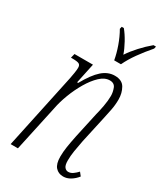

<svg xmlns="http://www.w3.org/2000/svg" viewBox="-193 -847 807 936"><g transform="rotate(30 210.5 -378.5)"><path d="M323 9Q296 9 279.5 -9.5Q263 -28 263 -68Q263 -95 267.5 -124Q272 -153 280 -192L311 -334Q317 -356 323 -388.5Q329 -421 329 -448Q329 -468 321 -489.5Q313 -511 287 -511Q259 -511 232.5 -486Q206 -461 183 -422Q160 -383 143.5 -339.5Q127 -296 120 -259L64 0H23L113 -423Q116 -438 119 -456.5Q122 -475 122 -487Q122 -502 112.5 -507Q103 -512 76 -512H67L73 -536H177L153 -423H159Q194 -486 226.5 -514.5Q259 -543 297 -543Q338 -543 354 -515Q370 -487 370 -451Q370 -421 364 -390.5Q358 -360 353 -338L320 -188Q313 -153 308.5 -124.5Q304 -96 304 -70Q304 -44 312.5 -33.5Q321 -23 333 -23Q347 -23 359.5 -32Q372 -41 383 -53L398 -34Q383 -15 363.5 -3Q344 9 323 9ZM256 -606Q250 -641 236 -680.5Q222 -720 203 -753L206 -766H218Q237 -743 254.5 -711Q272 -679 281 -652Q300 -681 327.5 -711Q355 -741 385 -766H399L396 -753Q364 -716 337.5 -679Q311 -642 294 -606Z"/></g></svg>

Font: Noto Serif ExtraCondensed ExtraLight
Style: Italic
Weight: 200
Width: 2
Italic angle: -12°
Designer: Monotype Design Team
Foundry: Monotype Imaging Inc.
Version: Version 2.014; ttfautohint (v1.8.4.7-5d5b)